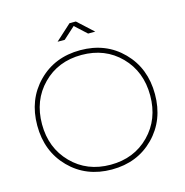

<svg xmlns="http://www.w3.org/2000/svg" viewBox="-130 -1020 1121 1166"><g transform="rotate(-15 431.0 -437.5)"><path d="M61 -350Q61 -513 165.5 -619Q270 -725 431 -725Q592 -725 696.5 -619Q801 -513 801 -350Q801 -187 696.5 -81Q592 25 431 25Q270 25 165.5 -81Q61 -187 61 -350ZM91 -350Q91 -201 187 -103Q283 -5 431 -5Q579 -5 675 -102.5Q771 -200 771 -350Q771 -500 675 -597.5Q579 -695 431 -695Q283 -695 187 -597.5Q91 -500 91 -350ZM357 -810H312L411 -900H451L549 -810H504L431 -877Z"/></g></svg>

Font: Metropolitano Thin
Style: Regular
Weight: 250
Designer: Fonts by Alex Slobzheninov & Chris M. Simpson / Changes by Cristiano Sobral
Foundry: Fonts by Alex Slobzheninov & Chris M. Simpson / Changes by Cristiano Sobral
Version: Version 1.00;August 30, 2020;FontCreator 13.0.0.2681 64-bit